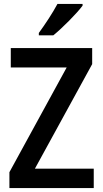

<svg xmlns="http://www.w3.org/2000/svg" viewBox="-20 -959 524 979"><path d="M401 -939H273C249 -894 211 -836 178 -791V-779H252C298 -816 372 -891 401 -930ZM458 0V-99H158L450 -632V-714H35V-615H320L28 -81V0Z"/></svg>

Font: Noto Sans UI SemiCondensed Medium
Style: Regular
Weight: 500
Width: 4
Designer: Monotype Design Team
Foundry: Monotype Imaging Inc.
Version: Version 1.901